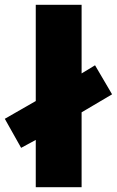

<svg xmlns="http://www.w3.org/2000/svg" viewBox="-35 -780 487 800"><path d="M114 0H305V-312L432 -387L361 -508L305 -474V-760H114V-359L-15 -285L53 -164L114 -197Z"/></svg>

Font: Noto Sans Malayalam Black
Style: Regular
Weight: 900
Designer: Jelle Bosma - Monotype Design Team
Foundry: Monotype Imaging Inc.
Version: Version 2.104